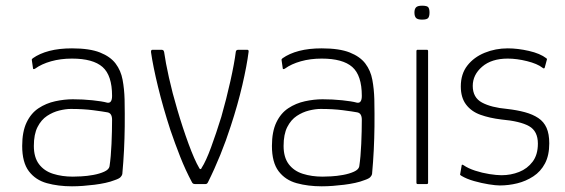

<svg xmlns="http://www.w3.org/2000/svg" viewBox="-20 -647 1988 675"><path d="M233 8Q185 8 145 -3Q105 -14 81.5 -45Q58 -76 58 -134Q58 -184 73.5 -216.5Q89 -249 115.5 -266.5Q142 -284 174 -291Q206 -298 236 -298Q271 -298 305 -294.5Q339 -291 357 -286Q374 -283 374 -310Q374 -382 340.5 -411.5Q307 -441 233 -441Q193 -441 159.5 -431.5Q126 -422 104 -406Q101 -404 98.5 -404Q96 -404 96 -407L92 -435Q91 -438 92.5 -439Q94 -440 95 -442Q119 -459 153.5 -468Q188 -477 233 -477Q295 -477 331.5 -462.5Q368 -448 386.5 -423.5Q405 -399 411 -366.5Q417 -334 418 -298Q419 -245 418.5 -202.5Q418 -160 416 -119.5Q414 -79 410 -35Q409 -30 404 -24.5Q399 -19 384 -14Q369 -8 350.5 -4Q332 0 312 2.5Q292 5 272 6.5Q252 8 233 8ZM236 -26Q246 -26 266 -27Q286 -28 308 -32Q330 -36 346.5 -43.5Q363 -51 365 -62Q370 -95 372 -141Q374 -187 374 -226Q374 -249 358 -252Q342 -255 307.5 -259.5Q273 -264 229 -264Q211 -264 188.5 -258.5Q166 -253 145.5 -239.5Q125 -226 112 -200.5Q99 -175 99 -134Q99 -94 117 -70Q135 -46 166.5 -36Q198 -26 236 -26Z M665 0Q658 0 655 -6Q632 -49 613.5 -96Q595 -143 579 -190Q553 -270 535.5 -342Q518 -414 511 -463Q510 -472 516 -472H548Q551 -472 553.5 -470.5Q556 -469 557 -464Q562 -428 574 -374Q586 -320 603 -263Q622 -198 643 -141Q664 -84 680 -57Q682 -52 685 -52.5Q688 -53 689 -57Q704 -80 722 -129Q740 -178 758 -236Q776 -299 790 -362Q804 -425 809 -465Q810 -472 818 -472H849Q855 -472 854 -465Q848 -417 832 -348Q816 -279 791 -203Q775 -153 754.5 -102.5Q734 -52 711 -6Q708 0 703 0Z M1111 8Q1063 8 1023 -3Q983 -14 959.5 -45Q936 -76 936 -134Q936 -184 951.5 -216.5Q967 -249 993.5 -266.5Q1020 -284 1052 -291Q1084 -298 1114 -298Q1149 -298 1183 -294.5Q1217 -291 1235 -286Q1252 -283 1252 -310Q1252 -382 1218.5 -411.5Q1185 -441 1111 -441Q1071 -441 1037.5 -431.5Q1004 -422 982 -406Q979 -404 976.5 -404Q974 -404 974 -407L970 -435Q969 -438 970.5 -439Q972 -440 973 -442Q997 -459 1031.5 -468Q1066 -477 1111 -477Q1173 -477 1209.5 -462.5Q1246 -448 1264.5 -423.5Q1283 -399 1289 -366.5Q1295 -334 1296 -298Q1297 -245 1296.5 -202.5Q1296 -160 1294 -119.5Q1292 -79 1288 -35Q1287 -30 1282 -24.5Q1277 -19 1262 -14Q1247 -8 1228.5 -4Q1210 0 1190 2.5Q1170 5 1150 6.5Q1130 8 1111 8ZM1114 -26Q1124 -26 1144 -27Q1164 -28 1186 -32Q1208 -36 1224.5 -43.5Q1241 -51 1243 -62Q1248 -95 1250 -141Q1252 -187 1252 -226Q1252 -249 1236 -252Q1220 -255 1185.5 -259.5Q1151 -264 1107 -264Q1089 -264 1066.5 -258.5Q1044 -253 1023.5 -239.5Q1003 -226 990 -200.5Q977 -175 977 -134Q977 -94 995 -70Q1013 -46 1044.5 -36Q1076 -26 1114 -26Z M1490 -603Q1490 -590 1485.5 -584Q1481 -578 1464 -578Q1448 -578 1442.5 -584Q1437 -590 1437 -603Q1437 -615 1442.5 -621Q1448 -627 1464 -627Q1482 -627 1486 -621Q1490 -615 1490 -603ZM1485 -5Q1485 0 1481 0H1448Q1444 0 1444 -5V-467Q1444 -472 1448 -472H1481Q1485 -472 1485 -467Z M1603 -65Q1603 -68 1605 -68Q1607 -68 1610 -66Q1626 -55 1650.5 -47Q1675 -39 1700.5 -35Q1726 -31 1743 -31Q1776 -31 1805 -42.5Q1834 -54 1852.5 -78.5Q1871 -103 1871 -142Q1871 -186 1840 -203.5Q1809 -221 1742 -227Q1701 -232 1669 -243.5Q1637 -255 1618.5 -279.5Q1600 -304 1600 -343Q1600 -387 1623 -416.5Q1646 -446 1684 -461.5Q1722 -477 1765 -477Q1800 -477 1839.5 -468Q1879 -459 1901 -442Q1903 -440 1903 -439Q1903 -438 1902 -435L1895 -409Q1893 -404 1887 -409Q1869 -423 1833 -432Q1797 -441 1765 -441Q1708 -441 1675 -412.5Q1642 -384 1642 -345Q1642 -304 1674.5 -286.5Q1707 -269 1763 -264Q1798 -260 1825.5 -252.5Q1853 -245 1872.5 -232Q1892 -219 1901.5 -197.5Q1911 -176 1911 -143Q1911 -101 1896 -72.5Q1881 -44 1855 -27Q1829 -10 1798.5 -2.5Q1768 5 1737 5Q1723 5 1698 1Q1673 -3 1646.5 -10.5Q1620 -18 1602 -29Q1599 -31 1598 -32Q1597 -33 1598 -36Z"/></svg>

Font: Glory ExtraLight
Style: Regular
Weight: 250
Version: Version 1.011